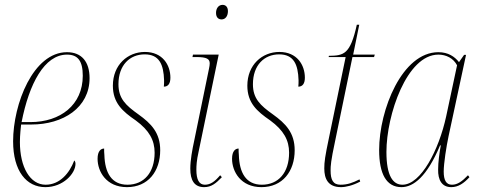

<svg xmlns="http://www.w3.org/2000/svg" viewBox="-20 -761 1976 791"><path d="M167 10C240 10 291 -46 291 -86C291 -94 288 -98 286 -100C266 -47 226 0 168 0C104 0 62 -72 62 -176C62 -204 66 -240 67 -248H109C241 -248 349 -318 349 -439C349 -507 316 -546 256 -546C117 -546 34 -333 34 -179C34 -56 89 10 167 10ZM105 -258H69C100 -416 163 -536 256 -536C300 -536 321 -511 321 -449C321 -329 229 -258 105 -258Z M503 10C590 10 640 -55 640 -142C640 -214 603 -252 550 -290C498 -327 468 -355 468 -414C468 -493 515 -537 576 -537C636 -537 654 -496 656 -430C656 -422 656 -413 655 -404C672 -404 682 -416 682 -441C682 -493 650 -547 577 -547C506 -547 445 -494 445 -408C445 -337 485 -302 539 -265C595 -224 617 -183 617 -132C617 -50 573 0 505 0C439 0 412 -50 410 -123C409 -131 409 -140 409 -149C396 -149 382 -139 382 -107C382 -54 418 10 503 10Z M893 -681C908 -681 919 -694 919 -715C919 -732 910 -741 897 -741C880 -741 870 -726 870 -708C870 -689 880 -681 893 -681ZM821 10C851 10 870 -6 894 -31L887 -39C865 -13 847 0 824 0C800 0 789 -21 789 -62C789 -77 790 -100 798 -135L881 -536H775L773 -526H789C832 -526 844 -518 844 -500C844 -494 843 -487 841 -478L780 -181C772 -144 764 -101 764 -66C764 -19 780 10 821 10Z M1057 10C1144 10 1194 -55 1194 -142C1194 -214 1157 -252 1104 -290C1052 -327 1022 -355 1022 -414C1022 -493 1069 -537 1130 -537C1190 -537 1208 -496 1210 -430C1210 -422 1210 -413 1209 -404C1226 -404 1236 -416 1236 -441C1236 -493 1204 -547 1131 -547C1060 -547 999 -494 999 -408C999 -337 1039 -302 1093 -265C1149 -224 1171 -183 1171 -132C1171 -50 1127 0 1059 0C993 0 966 -50 964 -123C963 -131 963 -140 963 -149C950 -149 936 -139 936 -107C936 -54 972 10 1057 10Z M1385 10C1405 10 1434 3 1464 -13L1461 -22C1433 -8 1412 0 1383 0C1352 0 1342 -20 1342 -59C1342 -77 1343 -98 1360 -177L1432 -526H1521L1524 -536H1435L1460 -659H1450C1423 -536 1396 -532 1335 -531L1334 -526H1404L1335 -192C1319 -116 1316 -94 1316 -67C1316 -25 1331 10 1385 10Z M1634 10C1683 10 1739 -33 1793 -162H1796C1790 -131 1785 -91 1785 -63C1784 -20 1800 10 1839 10C1868 10 1891 -6 1914 -31L1908 -39C1884 -14 1865 0 1842 0C1818 0 1808 -19 1808 -54C1808 -88 1819 -158 1828 -200L1900 -535H1892L1871 -505C1853 -528 1826 -546 1786 -546C1637 -546 1542 -309 1542 -143C1542 -44 1572 10 1634 10ZM1638 0C1599 0 1572 -36 1572 -135C1572 -287 1656 -536 1786 -536C1818 -536 1848 -521 1863 -492L1818 -281C1788 -143 1714 0 1638 0Z"/></svg>

Font: Noto Serif Display Condensed Thin
Style: Italic
Weight: 100
Width: 3
Italic angle: -12°
Designer: Monotype Design Team
Foundry: Monotype Imaging Inc.
Version: Version 2.009